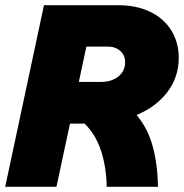

<svg xmlns="http://www.w3.org/2000/svg" viewBox="-27 -718 707 738"><path d="M142 -698H427Q498 -698 550.5 -672.5Q603 -647 631.5 -601Q660 -555 660 -495Q660 -422 616.5 -364.5Q573 -307 498 -276Q541 -225 560 -155.5Q579 -86 580 0H383Q382 -75 361.5 -138Q341 -201 298 -243H242L190 0H-7ZM359 -403Q402 -403 428 -424Q454 -445 454 -479Q454 -505 435.5 -522Q417 -539 386 -539H305L276 -403Z"/></svg>

Font: Azeret Mono ExtraBold
Style: Italic
Weight: 800
Italic angle: -12°
Designer: Martin Vácha
Foundry: Displaay
Version: Version 1.000; Glyphs 3.0.3, build 3074